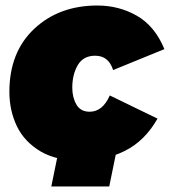

<svg xmlns="http://www.w3.org/2000/svg" viewBox="-20 -575 668 696"><path d="M275 8Q187 8 129 -25Q68.5 -60.5 41.2 -117.5Q14 -174.5 14 -242Q14 -386 104 -470.5Q194 -555 333 -555Q411 -555 476 -518Q541 -481 576 -397L390 -321Q374 -373 325 -373Q282 -373 262 -339Q242 -305 242 -257Q242 -222 257 -196Q272 -170 305 -170Q352 -170 378 -229L551 -145Q505 -64 432.5 -28Q360 8 275 8ZM376 101H166L194 -36H404Z"/></svg>

Font: Argentum Sans Black
Style: Italic
Weight: 900
Italic angle: -11°
Designer: Julieta Ulanovsky (font), Cristiano Sobral (main changes and remaster)
Foundry: Julieta Ulanovsky (font), Cristiano Sobral (main changes and remaster)
Version: Version 2.007;June 15, 2022;FontCreator 14.0.0.2814 64-bit; 